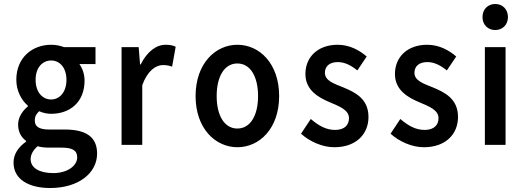

<svg xmlns="http://www.w3.org/2000/svg" viewBox="-20 -728 2638 965"><path d="M134 72C134 49 146 27 169 7C186 12 205 14 229 14H289C339 14 368 25 368 63C368 105 319 142 248 142C178 142 134 116 134 72ZM48 89C48 175 127 217 232 217C376 217 468 141 468 44C468 -41 411 -77 305 -77H227C173 -77 155 -94 155 -122C155 -144 163 -156 177 -169C197 -160 218 -156 237 -156C331 -156 405 -214 405 -323C405 -357 393 -387 379 -406H460V-491H302C284 -498 261 -503 237 -503C144 -503 62 -440 62 -327C62 -269 90 -222 120 -197V-193C95 -173 71 -140 71 -102C71 -62 89 -36 111 -20V-16C71 12 48 48 48 89ZM237 -228C194 -228 159 -264 159 -327C159 -389 194 -424 237 -424C280 -424 314 -388 314 -327C314 -264 279 -228 237 -228Z M591 0H695V-300C722 -374 764 -401 799 -401C818 -401 830 -398 845 -393L863 -493C849 -500 834 -503 812 -503C765 -503 719 -468 687 -404H684L677 -491H591Z M963 -245C963 -82 1063 12 1173 12C1284 12 1383 -82 1383 -245C1383 -409 1284 -503 1173 -503C1063 -503 963 -409 963 -245ZM1069 -245C1069 -344 1108 -409 1173 -409C1238 -409 1277 -344 1277 -245C1277 -147 1238 -82 1173 -82C1108 -82 1069 -147 1069 -245Z M1493 -56C1536 -17 1600 12 1660 12C1772 12 1832 -56 1832 -140C1832 -232 1765 -264 1705 -289C1657 -308 1613 -323 1613 -362C1613 -393 1634 -416 1678 -416C1713 -416 1745 -399 1776 -374L1823 -444C1787 -475 1738 -503 1677 -503C1578 -503 1515 -442 1515 -356C1515 -274 1582 -237 1640 -213C1687 -193 1734 -175 1734 -134C1734 -100 1712 -75 1664 -75C1619 -75 1582 -96 1542 -130Z M1943 -56C1986 -17 2050 12 2110 12C2222 12 2282 -56 2282 -140C2282 -232 2215 -264 2155 -289C2107 -308 2063 -323 2063 -362C2063 -393 2084 -416 2128 -416C2163 -416 2195 -399 2226 -374L2273 -444C2237 -475 2188 -503 2127 -503C2028 -503 1965 -442 1965 -356C1965 -274 2032 -237 2090 -213C2137 -193 2184 -175 2184 -134C2184 -100 2162 -75 2114 -75C2069 -75 2032 -96 1992 -130Z M2469 -577C2506 -577 2533 -604 2533 -642C2533 -681 2506 -708 2469 -708C2432 -708 2405 -681 2405 -642C2405 -604 2432 -577 2469 -577ZM2417 0H2521V-491H2417Z"/></svg>

Font: Falling Sky
Style: Condensed
Weight: 400
Designer: Paul D. Hunt
Foundry: Adobe Systems Incorporated
Version: Version 1.02